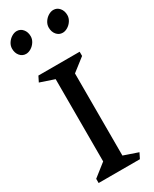

<svg xmlns="http://www.w3.org/2000/svg" viewBox="-273 -1163 981 1225"><g transform="rotate(-30 217.0 -550.5)"><path d="M364 0H60V-31L154 -105V-711L50 -746L70 -786H374V-755L279 -681V-76L384 -40ZM153.1 -1028.1Q153.1 -1006.2 140.5 -986.8Q127.9 -967.3 109 -955.9Q90.1 -944.5 72.1 -944.5Q45.1 -944.5 27.5 -965.4Q10 -986.3 10 -1017.6Q10 -1039.5 22.6 -1059Q35.2 -1078.4 54.1 -1089.8Q73 -1101.2 91 -1101.2Q118 -1101.2 135.5 -1080.3Q153.1 -1059.4 153.1 -1028.1ZM423.1 -1028.1Q423.1 -1006.2 410.5 -986.8Q397.9 -967.3 379 -955.9Q360.1 -944.5 342.1 -944.5Q315.1 -944.5 297.5 -965.4Q280 -986.3 280 -1017.6Q280 -1039.5 292.6 -1059Q305.2 -1078.4 324.1 -1089.8Q343 -1101.2 361 -1101.2Q388 -1101.2 405.5 -1080.3Q423.1 -1059.4 423.1 -1028.1Z"/></g></svg>

Font: Inknut
Style: Antiqua
Weight: 400
Designer: Claus Eggers Srensen
Foundry: Claus Eggers Srensen
Version: Version 1.000; ttfautohint (v1.2) -l 7 -r 28 -G 50 -x 13 -D 